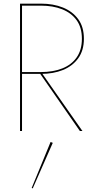

<svg xmlns="http://www.w3.org/2000/svg" viewBox="-20 -720 508 1055"><path d="M199 -317 419 0H433L211 -317ZM90 -700V0H101V-700ZM92 -689H205Q271 -689 321.5 -669Q372 -649 401 -609Q430 -569 430 -507Q430 -446 401.5 -405Q373 -364 322 -344Q271 -324 205 -324H92V-314H205Q273 -314 326 -335.5Q379 -357 410 -400Q441 -443 441 -507Q441 -572 410 -614.5Q379 -657 326 -678.5Q273 -700 205 -700H92ZM258 60 154 313 160 315 270 65Z"/></svg>

Font: Jost Thin
Style: Regular
Weight: 250
Version: Version 3.710